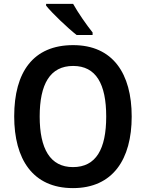

<svg xmlns="http://www.w3.org/2000/svg" viewBox="-20 -957 750 987"><path d="M356 -937H217V-928C247 -890 329 -812 374 -777H456V-790C427 -826 380 -893 356 -937ZM657 -358C657 -579 560 -725 356 -725C151 -725 53 -587 53 -359C53 -139 148 10 355 10C560 10 657 -138 657 -358ZM184 -358C184 -524 237 -618 356 -618C474 -618 526 -525 526 -358C526 -191 474 -98 355 -98C238 -98 184 -192 184 -358Z"/></svg>

Font: Noto Sans Myanmar UI SemiCondensed SemiBold
Style: Regular
Weight: 600
Width: 4
Designer: Monotype Design Team
Foundry: Monotype Imaging Inc.
Version: Version 2.103